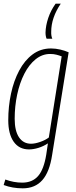

<svg xmlns="http://www.w3.org/2000/svg" viewBox="-23 -806 414 1046"><path d="M-3 202 6 172Q52 189 98 189Q153 189 184.5 153Q216 117 229 36L238 -25Q214 -9 186.5 -0.5Q159 8 135 8Q81 8 51.5 -34Q22 -76 22 -151Q22 -226 37 -296Q52 -366 81.5 -421.5Q111 -477 154.5 -509.5Q198 -542 255 -542Q280 -542 305.5 -536Q331 -530 351 -521L261 38Q247 131 207.5 175.5Q168 220 101 220Q45 220 -3 202ZM313 -499Q300 -504 284.5 -508Q269 -512 250 -512Q207 -512 171 -483Q135 -454 109.5 -404Q84 -354 70.5 -290.5Q57 -227 57 -159Q57 -93 80.5 -58Q104 -23 146 -23Q168 -23 196.5 -33Q225 -43 243 -57ZM262 -595H231Q225 -608 225 -629Q226 -667 240 -708.5Q254 -750 280 -786H308Q256 -709 256 -633Q255 -611 262 -595Z"/></svg>

Font: Georama SemiCondensed ExtraLight
Style: Italic
Weight: 200
Width: 4
Italic angle: -9°
Designer: Jean-Baptiste Levee
Foundry: Production Type
Version: Version 1.000